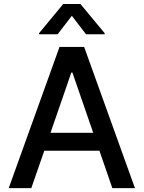

<svg xmlns="http://www.w3.org/2000/svg" viewBox="-20 -969 740 989"><path d="M350.1 -887.8 277 -792.6H181.1V-797.9L305.8 -948.5H394.2L519.2 -797.9V-792.6H422.9ZM558.6 0 492.2 -192.5H208.1L141.3 0H24.9L286.6 -727.3H413.4L675.1 0ZM240.1 -284.8H460.2L353 -595.2H347.3Z"/></svg>

Font: TID UI Medium
Style: Regular
Weight: 500
Designer: The TID Project Authors
Foundry: Bakken & Bæck
Version: Version 1.001;hotconv 1.0.109;makeotfexe 2.5.65596